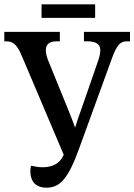

<svg xmlns="http://www.w3.org/2000/svg" viewBox="-22 -862 624 892"><path d="M171 -779H420V-842H171ZM194 10C257 10 295 -32 346 -173L498 -591C521 -653 536 -670 568 -670H582V-714H368V-670H384C422 -670 444 -658 444 -629C444 -615 440 -596 433 -577L356 -355C343 -320 337 -301 327 -269C315 -301 308 -321 293 -357L201 -583C195 -599 191 -614 191 -630C191 -656 208 -670 241 -670H256V-714H-2V-670H8C44 -670 60 -647 79 -603L274 -143L271 -137C254 -101 219 -85 176 -85C160 -85 141 -88 122 -92C120 -84 119 -76 119 -68C119 -9 154 10 194 10Z"/></svg>

Font: Noto Serif Condensed Medium
Style: Regular
Weight: 500
Width: 3
Designer: Monotype Design Team
Foundry: Monotype Imaging Inc.
Version: Version 2.015